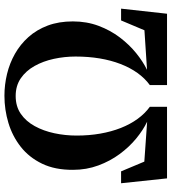

<svg xmlns="http://www.w3.org/2000/svg" viewBox="28 -820 792 888"><g transform="rotate(90 424.0 -376.0)"><path d="M805 -752.5 827.5 -540H772.5L727.5 -647.5L543 -660.5Q581.5 -642 620.5 -610Q659.5 -578 692.2 -533.8Q725 -489.5 745.2 -434.8Q765.5 -380 765.5 -317.5Q766 -234.5 737 -174.5Q708 -114.5 659 -76Q610 -37.5 548.8 -19Q487.5 -0.5 423 -0.5Q372 -0.5 322.2 -12.5Q272.5 -24.5 228.8 -49.2Q185 -74 151.2 -111.8Q117.5 -149.5 98.2 -200.8Q79 -252 79 -317Q79 -381 99.5 -435.8Q120 -490.5 153.2 -534.2Q186.5 -578 225.8 -609.8Q265 -641.5 303 -660L120 -648L74.5 -540H20L43.5 -752.5H373.5V-673Q342 -650 317.5 -615.8Q293 -581.5 276 -537.5Q259 -493.5 250.2 -441Q241.5 -388.5 241.5 -329.5Q241.5 -278.5 252.2 -229Q263 -179.5 285.2 -139.8Q307.5 -100 342 -76.2Q376.5 -52.5 424 -52.5Q472 -52.5 506.5 -76.2Q541 -100 563.2 -140.5Q585.5 -181 596.2 -231.2Q607 -281.5 607 -334.5Q607 -392 598 -443.5Q589 -495 571.8 -538.8Q554.5 -582.5 529.8 -616.5Q505 -650.5 474 -673V-752.5Z"/></g></svg>

Font: Merriweather 72pt ExtraBold
Style: Regular
Weight: 800
Version: Version 2.100